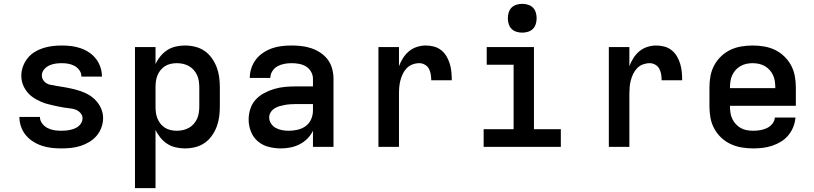

<svg xmlns="http://www.w3.org/2000/svg" viewBox="-20 -765 4240 1000"><path d="M298 8Q273 8 247.5 5Q222 2 198 -6Q174 -14 152 -28Q130 -42 114 -61.5Q98 -81 89.5 -105.5Q81 -130 81 -156H188Q188 -137 199.5 -122Q211 -107 227 -98.5Q243 -90 261.5 -87Q280 -84 298 -84Q310 -84 322 -85Q334 -86 345.5 -88.5Q357 -91 368.5 -95.5Q380 -100 389 -107.5Q398 -115 404 -126Q410 -137 410 -149Q410 -164 399.5 -176Q389 -188 375 -193.5Q361 -199 345.5 -200.5Q330 -202 315 -204.5Q300 -207 285 -210Q270 -213 255 -216.5Q240 -220 225 -224Q210 -228 196 -234Q182 -240 168.5 -247.5Q155 -255 143 -264.5Q131 -274 121.5 -286Q112 -298 105 -311.5Q98 -325 94.5 -340Q91 -355 91 -371Q91 -395 99.5 -418.5Q108 -442 123.5 -461.5Q139 -481 160 -494Q181 -507 204.5 -514.5Q228 -522 252.5 -525Q277 -528 302 -528Q326 -528 351 -525Q376 -522 399.5 -514Q423 -506 444 -492Q465 -478 480 -458.5Q495 -439 503 -415Q511 -391 511 -366H404Q404 -384 394 -398.5Q384 -413 368.5 -421.5Q353 -430 336 -433Q319 -436 302 -436Q285 -436 268 -433.5Q251 -431 235.5 -423.5Q220 -416 209 -402.5Q198 -389 198 -372Q198 -360 204 -349.5Q210 -339 220 -332.5Q230 -326 241.5 -323.5Q253 -321 264 -320L266 -319Q293 -315 320.5 -310Q348 -305 375 -298Q402 -291 427.5 -279Q453 -267 473 -248Q493 -229 505 -203.5Q517 -178 517 -150Q517 -125 508 -100.5Q499 -76 482.5 -57Q466 -38 444 -25Q422 -12 398 -4.5Q374 3 349 5.5Q324 8 298 8Z M683 215V-520H790V-431Q800 -453 815.5 -472Q831 -491 851 -504Q871 -517 895 -522.5Q919 -528 943 -528Q970 -528 996.5 -521.5Q1023 -515 1045 -500Q1067 -485 1083 -462.5Q1099 -440 1108.5 -415Q1118 -390 1121.5 -363.5Q1125 -337 1125 -310V-210Q1125 -183 1121.5 -156.5Q1118 -130 1108.5 -105Q1099 -80 1083 -57.5Q1067 -35 1045 -20Q1023 -5 996.5 1.5Q970 8 943 8Q919 8 895 2.5Q871 -3 851 -16Q831 -29 815.5 -48Q800 -67 790 -89V215ZM901 -84Q917 -84 933 -87.5Q949 -91 963.5 -99Q978 -107 989 -119.5Q1000 -132 1006.5 -146.5Q1013 -161 1015.5 -177.5Q1018 -194 1018 -210V-310Q1018 -326 1015.5 -342.5Q1013 -359 1006.5 -373.5Q1000 -388 989 -400.5Q978 -413 963.5 -421Q949 -429 933 -432.5Q917 -436 901 -436Q885 -436 869 -432.5Q853 -429 839.5 -420.5Q826 -412 816 -399.5Q806 -387 800 -372Q794 -357 792 -341.5Q790 -326 790 -310V-210Q790 -194 792 -178.5Q794 -163 800 -148Q806 -133 816 -120.5Q826 -108 839.5 -99.5Q853 -91 869 -87.5Q885 -84 901 -84Z M1443 8Q1411 8 1379.5 0Q1348 -8 1323.5 -28.5Q1299 -49 1287 -79.5Q1275 -110 1275 -142Q1275 -171 1284 -198.5Q1293 -226 1312 -246.5Q1331 -267 1356.5 -280.5Q1382 -294 1409.5 -302Q1437 -310 1465 -312.5Q1493 -315 1522 -315H1610V-355Q1610 -374 1600 -391.5Q1590 -409 1573.5 -419Q1557 -429 1537.5 -432.5Q1518 -436 1499 -436Q1480 -436 1461 -432.5Q1442 -429 1425.5 -420Q1409 -411 1398.5 -394.5Q1388 -378 1388 -359Q1388 -359 1388 -359Q1388 -359 1388 -359Q1388 -359 1388 -359Q1388 -359 1388 -359H1281Q1281 -359 1281 -359.5Q1281 -360 1281 -360Q1281 -386 1289.5 -411Q1298 -436 1313.5 -456Q1329 -476 1351 -490.5Q1373 -505 1397 -513.5Q1421 -522 1447 -525Q1473 -528 1499 -528Q1525 -528 1551 -525Q1577 -522 1602 -513.5Q1627 -505 1649.5 -490Q1672 -475 1687.5 -454Q1703 -433 1710 -407Q1717 -381 1717 -355V0H1610V-84Q1599 -61 1581 -43Q1563 -25 1540.5 -13.5Q1518 -2 1493 3Q1468 8 1443 8ZM1485 -84Q1508 -84 1531 -89.5Q1554 -95 1572.5 -108.5Q1591 -122 1600.5 -144Q1610 -166 1610 -189V-223H1522Q1507 -223 1492.5 -222Q1478 -221 1464 -218.5Q1450 -216 1436 -212Q1422 -208 1410 -200.5Q1398 -193 1390 -180.5Q1382 -168 1382 -153Q1382 -136 1392 -121Q1402 -106 1417.5 -98Q1433 -90 1450 -87Q1467 -84 1485 -84Z M1951 0V-520H2058V-420Q2066 -442 2079 -462.5Q2092 -483 2110 -498Q2128 -513 2151 -520.5Q2174 -528 2198 -528Q2219 -528 2240 -522.5Q2261 -517 2278 -503.5Q2295 -490 2306 -471Q2317 -452 2323 -431.5Q2329 -411 2331 -390Q2333 -369 2333 -347H2226Q2226 -363 2223.5 -378Q2221 -393 2214 -406.5Q2207 -420 2193 -428Q2179 -436 2164 -436Q2146 -436 2128.5 -429.5Q2111 -423 2098.5 -410Q2086 -397 2078 -380.5Q2070 -364 2065.5 -346.5Q2061 -329 2059.5 -311.5Q2058 -294 2058 -276V0Z M2499 0V-92H2655V-428H2515V-520H2761V-92H2901V0ZM2700 -595Q2685 -595 2670 -599.5Q2655 -604 2644.5 -614.5Q2634 -625 2629.5 -640Q2625 -655 2625 -670Q2625 -685 2629.5 -700Q2634 -715 2644.5 -725.5Q2655 -736 2670 -740.5Q2685 -745 2700 -745Q2715 -745 2730 -740.5Q2745 -736 2755.5 -725.5Q2766 -715 2770.5 -700Q2775 -685 2775 -670Q2775 -655 2770.5 -640Q2766 -625 2755.5 -614.5Q2745 -604 2730 -599.5Q2715 -595 2700 -595Z M3151 0V-520H3258V-420Q3266 -442 3279 -462.5Q3292 -483 3310 -498Q3328 -513 3351 -520.5Q3374 -528 3398 -528Q3419 -528 3440 -522.5Q3461 -517 3478 -503.5Q3495 -490 3506 -471Q3517 -452 3523 -431.5Q3529 -411 3531 -390Q3533 -369 3533 -347H3426Q3426 -363 3423.5 -378Q3421 -393 3414 -406.5Q3407 -420 3393 -428Q3379 -436 3364 -436Q3346 -436 3328.5 -429.5Q3311 -423 3298.5 -410Q3286 -397 3278 -380.5Q3270 -364 3265.5 -346.5Q3261 -329 3259.5 -311.5Q3258 -294 3258 -276V0Z M3903 8Q3873 8 3843 3Q3813 -2 3786 -14.5Q3759 -27 3737 -47.5Q3715 -68 3700.5 -94.5Q3686 -121 3680.5 -150.5Q3675 -180 3675 -210V-310Q3675 -340 3680.5 -369.5Q3686 -399 3700 -425Q3714 -451 3736 -472Q3758 -493 3784.5 -505.5Q3811 -518 3840.5 -523Q3870 -528 3900 -528Q3930 -528 3959.5 -523Q3989 -518 4015.5 -505.5Q4042 -493 4064 -472Q4086 -451 4100 -425Q4114 -399 4119.5 -369.5Q4125 -340 4125 -310V-214H3782V-210Q3782 -193 3784.5 -177Q3787 -161 3794 -146Q3801 -131 3812.5 -118.5Q3824 -106 3838.5 -98Q3853 -90 3869.5 -87Q3886 -84 3903 -84Q3921 -84 3939 -87Q3957 -90 3973.5 -97.5Q3990 -105 4002 -119.5Q4014 -134 4016 -153H4123Q4121 -127 4111.5 -103.5Q4102 -80 4086 -60.5Q4070 -41 4048 -27.5Q4026 -14 4002 -6Q3978 2 3953 5Q3928 8 3903 8ZM4018 -306V-310Q4018 -326 4015.5 -342.5Q4013 -359 4006 -374Q3999 -389 3988 -401Q3977 -413 3963 -421Q3949 -429 3932.5 -432.5Q3916 -436 3900 -436Q3884 -436 3867.5 -432.5Q3851 -429 3837 -421Q3823 -413 3812 -401Q3801 -389 3794 -374Q3787 -359 3784.5 -342.5Q3782 -326 3782 -310V-306Z"/></svg>

Font: Zed Mono Semibold Extended
Style: Regular
Weight: 600
Width: 7
Monospace: yes
Designer: Belleve Invis
Foundry: Belleve Invis
Version: Version 1.0.0; ttfautohint (v1.8.4)